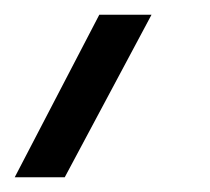

<svg xmlns="http://www.w3.org/2000/svg" viewBox="-61 -38 285 261"><path d="M-41 203 74 -18H145L27 203Z"/></svg>

Font: MuseoModerno Thin Light
Style: Italic
Weight: 300
Italic angle: -9°
Version: Version 1.003